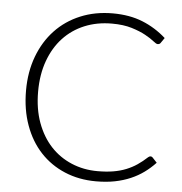

<svg xmlns="http://www.w3.org/2000/svg" viewBox="-52 -766 780 823"><g transform="rotate(5 338.0 -354.0)"><path d="M615 -119Q620 -119 623.5 -115.5L643.5 -94Q621.5 -70.5 595.8 -51.8Q570 -33 539.2 -19.8Q508.5 -6.5 471.8 0.8Q435 8 391 8Q317.5 8 256.2 -17.8Q195 -43.5 151 -90.8Q107 -138 82.8 -205Q58.5 -272 58.5 -354Q58.5 -434.5 83.5 -501Q108.5 -567.5 153.5 -615.2Q198.5 -663 261.5 -689.2Q324.5 -715.5 400.5 -715.5Q473 -715.5 529 -693Q585 -670.5 631 -629.5L615.5 -607Q611.5 -601 603 -601Q597 -601 583.5 -612Q570 -623 546 -636.2Q522 -649.5 486.2 -660.5Q450.5 -671.5 400.5 -671.5Q336.5 -671.5 283.2 -649.5Q230 -627.5 191.8 -586.5Q153.5 -545.5 132 -486.5Q110.5 -427.5 110.5 -354Q110.5 -279 132.2 -220Q154 -161 192 -120.2Q230 -79.5 281.8 -57.8Q333.5 -36 393.5 -36Q431.5 -36 461.2 -41Q491 -46 516 -56Q541 -66 562.5 -80.5Q584 -95 605 -114.5Q607.5 -116.5 610 -117.8Q612.5 -119 615 -119Z"/></g></svg>

Font: Lato Light
Style: Regular
Weight: 300
Designer: Lukasz Dziedzic
Foundry: tyPoland Lukasz Dziedzic
Version: Version 2.007; 2014-02-27